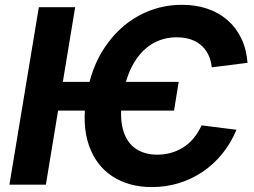

<svg xmlns="http://www.w3.org/2000/svg" viewBox="-20 -757 1042 787"><path d="M712.4 -421.4 693.4 -303.7H188L207 -421.4ZM994.6 -499.5 848.1 -481Q844.7 -511.7 833 -534.7Q821.3 -557.6 802.5 -573.2Q783.7 -588.9 758.8 -596.4Q733.9 -604 704.6 -604Q651.9 -604.5 606.7 -578.9Q561.5 -553.2 529.3 -499.8Q497.1 -446.3 482.9 -362.8Q469.2 -279.8 483.9 -226.6Q498.5 -173.3 535.4 -148.2Q572.3 -123 624.5 -123Q653.3 -123 680.2 -130.4Q707 -137.7 730.7 -152.6Q754.4 -167.5 773.4 -190.2Q792.5 -212.9 806.2 -243.2L949.2 -225.1Q926.3 -169.9 890.9 -126.5Q855.5 -83 810.1 -52.5Q764.6 -22 712.2 -6.1Q659.7 9.8 602.5 9.8Q507.8 9.8 440.4 -34.4Q373 -78.6 344.2 -162.1Q315.4 -245.6 334.5 -362.8Q353.5 -480.5 410.2 -564.2Q466.8 -647.9 548.8 -692.6Q630.9 -737.3 726.1 -737.3Q782.2 -737.3 829.3 -721.4Q876.5 -705.6 911.9 -675Q947.3 -644.5 968.8 -600.3Q990.2 -556.2 994.6 -499.5ZM288.1 -727.5 168 0H18.6L139.2 -727.5Z"/></svg>

Font: Inter 17pt
Style: Bold Italic
Weight: 700
Italic angle: -9.3988°
Version: Version 4.001;git-66647c0bb